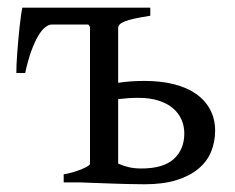

<svg xmlns="http://www.w3.org/2000/svg" viewBox="-20 -474 612 499"><path d="M340.3 -219.7Q325.2 -219.7 312 -218.8Q298.8 -217.8 287.1 -216.3V-48.8Q299.8 -43 314.2 -39.6Q328.6 -36.1 347.2 -36.1Q404.8 -36.1 431.9 -61Q459 -85.9 459 -127Q459 -147 451.4 -163.8Q443.8 -180.7 429 -193.1Q414.1 -205.6 391.8 -212.6Q369.6 -219.7 340.3 -219.7ZM539.1 -134.3Q539.1 -105 528.6 -79.6Q518.1 -54.2 495.6 -35.4Q473.1 -16.6 438.7 -5.9Q404.3 4.9 356 4.9Q347.2 4.9 335 4.6Q322.8 4.4 309.1 4.2Q295.4 3.9 281 3.4Q266.6 2.9 252.9 2.4Q220.7 1.5 185.1 0H145.5V-21Q160.2 -23.4 172.6 -27.3Q185.1 -31.2 194.3 -35.2Q203.6 -39.1 208.7 -42.5Q213.9 -45.9 213.9 -48.3V-401.4Q213.9 -405.8 209.5 -410.2H114.3Q106.4 -410.2 97.4 -403.1Q88.4 -396 79.3 -380.9Q70.3 -365.7 61.5 -341.8Q52.7 -317.9 45.4 -284.2H22.5Q22.5 -291 22.9 -304.7Q23.4 -318.4 24.7 -335.2Q25.9 -352.1 27.6 -370.4Q29.3 -388.7 31 -405Q32.7 -421.4 34.7 -434.6Q36.6 -447.8 38.1 -454.1H370.6V-433.1Q346.2 -429.2 330.3 -425.8Q314.5 -422.4 304.7 -418.5Q294.9 -414.6 291 -410.4Q287.1 -406.2 287.1 -401.4V-258.8Q302.7 -261.2 320.3 -262.5Q337.9 -263.7 356 -263.7Q397.9 -263.7 431.9 -255.1Q465.8 -246.6 489.5 -230Q513.2 -213.4 526.1 -189.2Q539.1 -165 539.1 -134.3Z"/></svg>

Font: Noto Serif Devanagari
Style: Bold
Weight: 700
Designer: Monotype Design Team
Foundry: Monotype Imaging Inc.
Version: Version 1.01